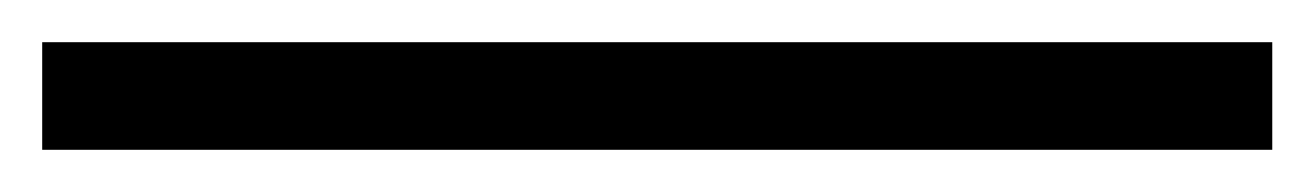

<svg xmlns="http://www.w3.org/2000/svg" viewBox="-25 1 623 91"><path d="M-5 72H578V21H-5Z"/></svg>

Font: Noto Serif HK Medium
Style: Regular
Weight: 500
Designer: Ryoko NISHIZUKA 西塚涼子 (kana & ideographs); Frank Grießhammer (Latin, Greek & Cyrillic); Wenlong ZHANG 张文龙 (bopomofo); San
Foundry: Adobe
Version: Version 2.001;hotconv 1.1.0;makeotfexe 2.6.0